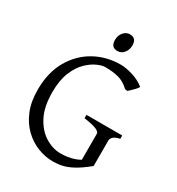

<svg xmlns="http://www.w3.org/2000/svg" viewBox="-192 -918 967 1051"><g transform="rotate(30 291.5 -392.0)"><path d="M560 -277Q531 -271 519.5 -259.5Q508 -248 508 -237V-75Q508 -75 497 -69.5Q486 -64 471.5 -58Q457 -52 446 -48.5Q435 -45 435 -48V-237Q435 -248 414.5 -258Q394 -268 334 -277V-298H560ZM462 -523 446 -526Q414 -557 377 -566.5Q340 -576 292 -576Q274 -576 244 -563Q214 -550 183 -520Q152 -490 131 -439Q110 -388 110 -312Q110 -221 140.5 -162Q171 -103 218.5 -73.5Q266 -44 315 -44Q364 -44 402.5 -57.5Q441 -71 467 -96Q474 -92 489.5 -85.5Q505 -79 508 -75Q460 -36 425 -17Q390 2 361 8.5Q332 15 302 15Q253 15 205.5 -3.5Q158 -22 119 -59.5Q80 -97 57 -153Q34 -209 34 -284Q34 -393 78.5 -470.5Q123 -548 197 -589Q271 -630 360 -630Q393 -630 435.5 -617Q478 -604 509 -580Q514 -577 505.5 -566.5Q497 -556 484 -543.5Q471 -531 462 -523ZM305 -685Q264 -685 264 -732Q264 -760 280.5 -779.5Q297 -799 320 -799Q362 -799 362 -753Q362 -725 346 -705Q330 -685 305 -685Z"/></g></svg>

Font: ChillKai
Style: Regular
Weight: 400
Designer: ChillType
Foundry: 寒蝉字型
Version: Version 2.000